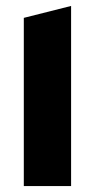

<svg xmlns="http://www.w3.org/2000/svg" viewBox="-20 -626 320 646"><path d="M60.1 -565.9 219.2 -606V0H60.1Z"/></svg>

Font: Wesal
Style: Regular
Weight: 900
Designer: Ahmed zaza
Foundry: Ahmed zaza
Version: Version 2.01